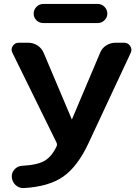

<svg xmlns="http://www.w3.org/2000/svg" viewBox="-20 -947 706 975"><path d="M200 -927H476Q496 -927 510.5 -912.5Q525 -898 525 -878Q525 -858 510.5 -844Q496 -830 476 -830H200Q179 -830 165 -844Q151 -858 151 -878Q151 -898 165.5 -912.5Q180 -927 200 -927ZM268 -221 43 -679Q34 -696 44.5 -713Q55 -730 75 -730H123Q149 -730 170.5 -716Q192 -702 202 -678L345 -340L488 -678Q497 -702 519 -716Q541 -730 567 -730H611Q630 -730 641 -713.5Q652 -697 644 -679L428 -217Q373 -100 300 -49.5Q227 1 101 8Q77 9 59.5 -7Q42 -23 40 -47Q38 -69 53 -86Q68 -103 91 -105Q170 -109 206.5 -130.5Q243 -152 268 -205Q271 -213 268 -221Z"/></svg>

Font: Rounded Mplus 1c Bold
Style: Bold
Weight: 700
Version: Version 1.059.20150529